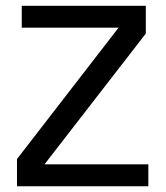

<svg xmlns="http://www.w3.org/2000/svg" viewBox="-20 -648 576 668"><path d="M39.1 0V-94.7L392.6 -551.8H55.7V-627.9H487.3V-531.2L134.8 -76.2H496.1V0Z"/></svg>

Font: Padauk GrcRegTest
Style: Regular
Weight: 500
Designer: Debbi Hosken
Foundry: SIL
Version: Version 2.0